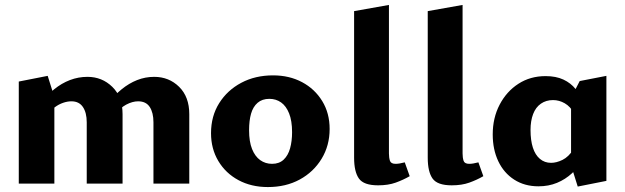

<svg xmlns="http://www.w3.org/2000/svg" viewBox="-20 -743 2530 777"><path d="M601 0V-248Q601 -287 586 -310Q571 -333 539 -333Q516 -333 490.5 -319.5Q465 -306 451 -281L414 -322Q442 -357 472 -381.5Q502 -406 535 -419Q568 -432 604 -432Q664 -432 705 -391.5Q746 -351 746 -281V0ZM331 0V-248Q331 -287 315.5 -310Q300 -333 269 -333Q253 -333 235.5 -327Q218 -321 202.5 -309.5Q187 -298 176 -281L140 -322Q169 -357 199 -381.5Q229 -406 263 -419Q297 -432 334 -432Q393 -432 434.5 -391.5Q476 -351 476 -281V0ZM56 0V-413L173 -436L200 -350V0Z M1064 14Q997 14 945 -14Q893 -42 863.5 -91.5Q834 -141 834 -204Q834 -273 867 -325.5Q900 -378 956.5 -408Q1013 -438 1085 -438Q1151 -438 1202.5 -410.5Q1254 -383 1284 -334Q1314 -285 1314 -221Q1314 -154 1281.5 -100.5Q1249 -47 1193 -16.5Q1137 14 1064 14ZM1081 -80Q1110 -80 1128 -97Q1146 -114 1154 -143Q1162 -172 1162 -208Q1162 -254 1150 -284Q1138 -314 1117.5 -328.5Q1097 -343 1070 -343Q1041 -343 1022.5 -327Q1004 -311 996 -283Q988 -255 988 -216Q988 -170 1000 -140Q1012 -110 1033 -95Q1054 -80 1081 -80Z M1510 7Q1452 7 1432.5 -20.5Q1413 -48 1413 -105V-698L1554 -723V-122Q1554 -105 1558 -92.5Q1562 -80 1581 -80Q1588 -80 1597.5 -81.5Q1607 -83 1618 -86L1638 -30Q1612 -15 1581.5 -4Q1551 7 1510 7Z M1808 7Q1750 7 1730.5 -20.5Q1711 -48 1711 -105V-698L1852 -723V-122Q1852 -105 1856 -92.5Q1860 -80 1879 -80Q1886 -80 1895.5 -81.5Q1905 -83 1916 -86L1936 -30Q1910 -15 1879.5 -4Q1849 7 1808 7Z M2159 11Q2103 11 2061 -16Q2019 -43 1996.5 -90.5Q1974 -138 1974 -199Q1974 -266 2002 -319.5Q2030 -373 2078 -404Q2126 -435 2188 -435Q2230 -435 2260 -421Q2290 -407 2309.5 -382.5Q2329 -358 2339 -327L2303 -285Q2288 -312 2265.5 -325Q2243 -338 2218 -338Q2190 -338 2169 -323.5Q2148 -309 2137.5 -281.5Q2127 -254 2127 -217Q2127 -175 2136.5 -145.5Q2146 -116 2165 -100Q2184 -84 2210 -84Q2232 -84 2256.5 -96Q2281 -108 2301 -139L2343 -101Q2322 -67 2295 -42Q2268 -17 2234 -3Q2200 11 2159 11ZM2318 12 2291 -74V-347L2326 -415L2434 -436V-11Z"/></svg>

Font: Ysabeau Infant ExtraBold
Style: Regular
Weight: 800
Designer: Christian Thalmann (Catharsis Fonts)
Version: Version 2.001;gftools[0.9.30]; featfreeze: ss01,ss02,lnum